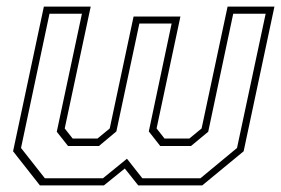

<svg xmlns="http://www.w3.org/2000/svg" viewBox="-20 -560 849 580"><path d="M112.5 -540H254L175.5 -172L199.5 -141.5H274.5L311.5 -172L383.5 -510H525L453 -172L477 -141.5H552L589 -172L667.5 -540H809L716 -103L591 0H397.5L357 -51L294 0H100.5L19.5 -103ZM129.5 -518.5 43.5 -113 115.5 -21.5H291L363.5 -80.5L410 -21.5H585.5L696 -113L782.5 -518.5H684.5L609 -162L557 -119H464L429.5 -163L498.5 -489H401L331.5 -163L279 -119H185.5L151.5 -162L227.5 -518.5Z"/></svg>

Font: Tourney Thin ExtraLight
Style: Italic
Weight: 250
Italic angle: -12°
Version: Version 1.015